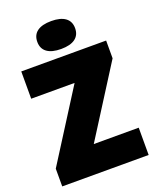

<svg xmlns="http://www.w3.org/2000/svg" viewBox="-173 -1064 947 1164"><g transform="rotate(-20 301.0 -482.5)"><path d="M290 -176H580V0H22.5V-114.5L307.5 -564H27.5V-740H575V-625.5ZM180 -875Q180 -919 211.2 -942Q242.5 -965 302 -965Q361.5 -965 392.8 -942Q424 -919 424 -875Q424 -831 392.8 -808Q361.5 -785 302 -785Q242.5 -785 211.2 -808Q180 -831 180 -875Z"/></g></svg>

Font: Encode Sans Semi Condensed Black
Style: Regular
Weight: 900
Width: 4
Designer: Multiple Designers
Foundry: Impallari Type
Version: Version 2.000